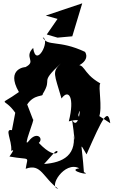

<svg xmlns="http://www.w3.org/2000/svg" viewBox="-20 -1030 685 1158"><path d="M565 -339 577 -323C600 -383 570 -508 585 -527C465 -595 502 -656 419 -633C422 -612 530 -657 493 -717C335 -792 264 -747 238 -805C286 -787 197 -615 180 -741C121 -682 204 -661 133 -625C138 -627 11 -619 94 -475C-35 -382 1 -452 72 -350L52 -245C5 -255 52 -187 48 -123C41 -109 84 -152 37 -86C168 -62 147 -94 135 -12C229 -48 240 45 331 108C268 102 369 -62 458 -15C376 -2 542 34 486 8C474 -170 455 -176 502 -99C600 -322 631 -382 645 -287ZM307 -109C345 -151 336 -41 214 -168C245 -195 202 -242 154 -180C110 -124 194 -321 179 -309L144 -400C186 -464 245 -446 237 -462C303 -568 210 -519 347 -648C292 -594 308 -585 351 -436C394 -496 432 -444 395 -298C460 -318 472 -286 452 -336C472 -425 457 -233 415 -306C429 -210 437 -125 419 -248C453 -92 357 -49 246 -41ZM327 -916 262 -822 327 -803 416 -811 476 -1010 256 -936Z"/></svg>

Font: Asimov Silicon
Style: Regular
Weight: 400
Designer: Google
Version: Version 2.000980; 2014